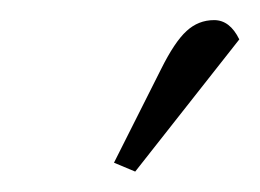

<svg xmlns="http://www.w3.org/2000/svg" viewBox="-20 -663 257 190"><path d="M92.8 -502 139.2 -594.2Q152.8 -621.6 164.6 -632.3Q176.3 -643.1 191.9 -643.1Q207.5 -643.1 216.8 -624L113.8 -493.2Z"/></svg>

Font: Dihjauti
Style: Bold Italic
Weight: 700
Italic angle: -9°
Designer: T. Christopher White
Version: Version 3.0.0